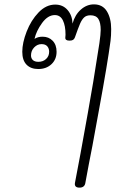

<svg xmlns="http://www.w3.org/2000/svg" viewBox="-20 -599 602 879"><path d="M489 -466Q489 -435 486 -412Q473 -312 433 -95Q415 6 403 69Q391 132 387 151L371 237Q368 260 344 260Q320 260 323 239Q345 127 382 -81Q405 -206 435 -401Q441 -443 441 -462Q441 -495 430.5 -512Q420 -529 394 -529Q376 -529 365.5 -519.5Q355 -510 346.5 -490.5Q338 -471 323 -428Q320 -420 314.5 -416.5Q309 -413 298 -413Q278 -413 279 -427L280 -440Q280 -481 268 -505.5Q256 -530 231 -530Q199 -530 172.5 -493.5Q146 -457 138 -421Q153 -431 175 -431Q203 -431 221 -412.5Q239 -394 239 -362Q239 -327 215.5 -305Q192 -283 155 -283Q121 -283 101.5 -303Q82 -323 82 -362Q82 -403 102 -454.5Q122 -506 156.5 -542Q191 -578 233 -578Q268 -578 289.5 -553Q311 -528 312 -491Q323 -531 350 -555Q377 -579 410 -579Q450 -579 469.5 -547Q489 -515 489 -466ZM170 -397Q151 -397 136.5 -382Q122 -367 122 -345Q122 -332 130.5 -324Q139 -316 156 -316Q177 -316 191 -329Q205 -342 205 -362Q205 -377 196.5 -387Q188 -397 170 -397Z"/></svg>

Font: Mali Light
Style: Italic
Weight: 300
Italic angle: -10°
Version: Version 1.000; ttfautohint (v1.6)